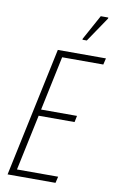

<svg xmlns="http://www.w3.org/2000/svg" viewBox="-98 -954 615 1006"><g transform="rotate(10 209.5 -450.5)"><path d="M17 0 163 -688H419L411 -654H192L131 -365H322L315 -331H124L61 -34H280L272 0ZM281 -763V-768L354 -901H394V-896L304 -763Z"/></g></svg>

Font: Saira Condensed Thin
Style: Italic
Weight: 250
Width: 3
Italic angle: -12°
Designer: Hector Gatti with collaboration of the Omnibus-Type team
Foundry: Omnibus-Type
Version: Version 1.101